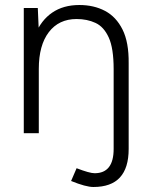

<svg xmlns="http://www.w3.org/2000/svg" viewBox="-20 -532 594 767"><path d="M353 215Q323 215 264 191L286 140Q312 150 330 155Q348 160 358 160Q434 160 434 63V0H494V63Q494 139 459 177Q424 215 353 215ZM75 0V-500H131L135 -408V0ZM434 0V-256H494V0ZM434 -256Q434 -339 414.5 -382Q395 -425 361.5 -440.5Q328 -456 286 -456Q215 -456 175 -403.5Q135 -351 135 -257H98Q98 -337 121 -394Q144 -451 188.5 -481.5Q233 -512 297 -512Q355 -512 399.5 -488.5Q444 -465 469.5 -414Q495 -363 494 -279V-256Z"/></svg>

Font: Figtree Light
Style: Regular
Weight: 300
Designer: Erik Kennedy
Foundry: Erik Kennedy
Version: Version 2.001;gftools[0.9.30]